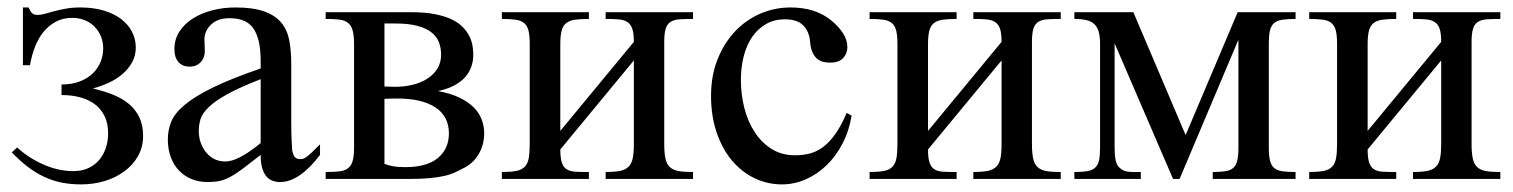

<svg xmlns="http://www.w3.org/2000/svg" viewBox="-20 -480 4059 515"><path d="M363.8 -115.7Q363.8 -85 349.9 -60.8Q335.9 -36.6 312.7 -19.8Q289.6 -2.9 259.8 5.9Q230 14.6 198.2 14.6Q169.9 14.6 145.5 9.8Q121.1 4.9 98.6 -5.6Q76.2 -16.1 54.9 -32.2Q33.7 -48.3 11.7 -71.3L25.9 -84.5Q58.1 -55.2 97.9 -38.1Q137.7 -21 177.2 -21Q199.7 -21 217 -29.1Q234.4 -37.1 246.1 -51Q257.8 -64.9 263.9 -83.3Q270 -101.6 270 -122.1Q270 -148.9 260.5 -168.5Q251 -188 234.4 -200.4Q217.8 -212.9 194.8 -219Q171.9 -225.1 145 -225.1V-253.4Q173.8 -253.4 195.1 -262Q216.3 -270.5 230 -284.2Q243.7 -297.9 250.2 -315.2Q256.8 -332.5 256.8 -350.1Q256.8 -367.7 250.5 -382.8Q244.1 -397.9 233.2 -408.9Q222.2 -419.9 207 -426Q191.9 -432.1 174.3 -432.1Q149.4 -432.1 130.4 -422.1Q111.3 -412.1 97.2 -395Q83 -377.9 74 -354.7Q64.9 -331.5 60.5 -305.2H41.5V-460H56.6Q62 -448.2 66.7 -444.1Q71.3 -439.9 81.1 -439.9Q89.8 -439.9 100.8 -443.1Q111.8 -446.3 125.5 -450Q139.2 -453.6 156.5 -456.8Q173.8 -460 195.3 -460Q230.5 -460 258.3 -451.7Q286.1 -443.4 305.2 -428.7Q324.2 -414.1 334.2 -394.5Q344.2 -375 344.2 -352.5Q344.2 -330.6 334.5 -313Q324.7 -295.4 308.6 -281.5Q292.5 -267.6 271.7 -258.1Q251 -248.5 229 -242.7Q258.8 -235.8 283.7 -225.8Q308.6 -215.8 326.4 -200.7Q344.2 -185.5 354 -164.8Q363.8 -144 363.8 -115.7Z M679.2 -267.6Q622.6 -245.6 589.6 -227.3Q556.6 -209 539.6 -192.4Q522.5 -175.8 517.8 -160.4Q513.2 -145 513.2 -128.9Q513.2 -111.3 518.6 -96.7Q523.9 -82 533 -71Q542 -60.1 554.4 -53.7Q566.9 -47.4 581.1 -46.9Q600.1 -45.9 624.3 -58.6Q648.4 -71.3 679.2 -96.2ZM838.4 -64.5Q783.2 8.3 731.4 8.3Q720.7 8.3 711.2 4.9Q701.7 1.5 694.6 -6.8Q687.5 -15.1 683.3 -29.1Q679.2 -43 679.2 -64.5Q649.9 -41.5 630.6 -27.1Q611.3 -12.7 596.4 -4.9Q581.5 2.9 568.1 5.6Q554.7 8.3 537.1 8.3Q513.2 8.3 493.7 0.2Q474.1 -7.8 460 -22.7Q445.8 -37.6 438 -58.8Q430.2 -80.1 430.2 -106Q430.2 -130.9 439.2 -153.3Q448.2 -175.8 475.1 -198.5Q502 -221.2 550.8 -245.1Q599.6 -269 679.2 -296.4V-314.9Q679.2 -347.2 674.1 -369.1Q668.9 -391.1 658.7 -405Q648.4 -418.9 632.6 -425Q616.7 -431.2 595.7 -431.2Q564.9 -431.2 547.4 -415.3Q529.8 -399.4 528.3 -376.5L529.3 -347.2Q530.3 -326.2 518.8 -313.7Q507.3 -301.3 488.8 -301.3Q469.2 -301.3 458.5 -313.7Q447.8 -326.2 447.8 -348.1Q447.8 -374.5 461.2 -395.3Q474.6 -416 497.3 -430.4Q520 -444.8 549.6 -452.4Q579.1 -460 611.3 -460Q659.7 -460 689.2 -449.2Q718.8 -438.5 734.9 -418.7Q751 -398.9 756.1 -370.8Q761.2 -342.8 761.2 -307.6V-155.3Q761.2 -124 762.2 -104Q763.2 -84 763.7 -77.1Q766.1 -64 771 -58.6Q775.9 -53.2 785.2 -53.2Q789.6 -53.2 793.2 -54.2Q796.9 -55.2 802.5 -59.3Q808.1 -63.5 816.4 -71.3Q824.7 -79.1 838.4 -92.8Z M1163.1 -333Q1163.1 -352.1 1157 -367.4Q1150.9 -382.8 1136.5 -393.8Q1122.1 -404.8 1098.6 -410.9Q1075.2 -417 1040 -417H1011.2V-248L1039.1 -247.1Q1064.5 -247.1 1087.2 -252.7Q1109.9 -258.3 1126.7 -269.3Q1143.6 -280.3 1153.3 -296.1Q1163.1 -312 1163.1 -333ZM1184.1 -122.1Q1184.1 -168 1147.9 -191.9Q1111.8 -215.8 1044.9 -215.8Q1039.1 -215.8 1033.2 -215.6Q1027.3 -215.3 1022.5 -215.3Q1017.1 -214.8 1011.2 -214.8V-40.5Q1021 -36.6 1033.7 -34.2Q1046.4 -31.7 1066.9 -31.7Q1125.5 -31.7 1154.8 -56.4Q1184.1 -81.1 1184.1 -122.1ZM1278.8 -122.1Q1278.8 -110.4 1276.1 -97.7Q1273.4 -85 1267.3 -72.8Q1261.2 -60.5 1251.7 -50Q1242.2 -39.6 1228.5 -31.7Q1214.8 -24.4 1202.1 -18.3Q1189.5 -12.2 1172.6 -8.3Q1155.8 -4.4 1132.6 -2.2Q1109.4 0 1075.7 0H853.5V-18.6Q875.5 -18.6 890.1 -20.3Q904.8 -22 913.6 -28.8Q922.4 -35.6 926 -48.6Q929.7 -61.5 929.7 -84.5V-361.8Q929.7 -385.3 925.8 -398.7Q921.9 -412.1 913.1 -418.9Q904.3 -425.8 889.6 -427.5Q875 -429.2 853.5 -429.2V-447.3H1083Q1120.1 -447.3 1147.2 -441.9Q1174.3 -436.5 1192.6 -427.5Q1210.9 -418.5 1222.2 -406.5Q1233.4 -394.5 1239.5 -381.8Q1245.6 -369.1 1247.6 -356.4Q1249.5 -343.8 1249.5 -333Q1249.5 -316.4 1244.1 -301Q1238.8 -285.6 1227.5 -272.9Q1216.3 -260.3 1198.2 -250.7Q1180.2 -241.2 1154.8 -235.8Q1189 -229.5 1212.6 -218Q1236.3 -206.5 1251 -191.7Q1265.6 -176.8 1272.2 -158.9Q1278.8 -141.1 1278.8 -122.1Z M1604.5 0V-18.6Q1627.9 -18.6 1642.6 -21.5Q1657.2 -24.4 1665.8 -32.7Q1674.3 -41 1677.2 -55.7Q1680.2 -70.3 1680.2 -93.8V-317.9L1482.9 -79.1Q1482.9 -56.2 1487.1 -43.7Q1491.2 -31.2 1500.5 -25.6Q1509.8 -20 1524.4 -19.3Q1539.1 -18.6 1559.6 -18.6V0H1326.2V-18.6Q1350.1 -18.6 1364.7 -21.5Q1379.4 -24.4 1387.5 -32.7Q1395.5 -41 1398.2 -55.7Q1400.9 -70.3 1400.9 -93.8V-361.8Q1400.9 -384.8 1397.5 -398.2Q1394 -411.6 1385.5 -418.5Q1377 -425.3 1362.5 -427.2Q1348.1 -429.2 1326.2 -429.2V-447.3H1559.6V-429.2Q1537.6 -429.2 1522.9 -427.2Q1508.3 -425.3 1499.3 -418.5Q1490.2 -411.6 1486.6 -398.2Q1482.9 -384.8 1482.9 -361.8V-128.9L1680.2 -367.7Q1680.2 -390.1 1676 -402.6Q1671.9 -415 1662.8 -420.9Q1653.8 -426.8 1639.4 -428Q1625 -429.2 1604.5 -429.2V-447.3H1838.9V-429.2Q1817.4 -429.2 1802.7 -428.2Q1788.1 -427.2 1778.8 -421.4Q1769.5 -415.5 1765.6 -403.1Q1761.7 -390.6 1761.7 -367.7V-93.8Q1761.7 -69.8 1764.9 -54.9Q1768.1 -40 1776.6 -32Q1785.2 -23.9 1800 -21.2Q1814.9 -18.6 1838.9 -18.6V0Z M2264.2 -169.9Q2257.8 -129.4 2240.2 -95.5Q2222.7 -61.5 2197.5 -37.1Q2172.4 -12.7 2141.4 1Q2110.4 14.6 2077.6 14.6Q2038.1 14.6 2003.4 -2.2Q1968.8 -19 1942.9 -50Q1917 -81.1 1902.1 -125Q1887.2 -168.9 1887.2 -223.1Q1887.2 -276.4 1904.3 -319.8Q1921.4 -363.3 1950.4 -394.5Q1979.5 -425.8 2018.3 -442.9Q2057.1 -460 2100.6 -460Q2167.5 -460 2209.5 -425.3Q2230.5 -408.2 2241.7 -390.1Q2252.9 -372.1 2252.9 -353.5Q2252.9 -336.4 2241.5 -324.2Q2230 -312 2207 -312Q2199.7 -312 2190.9 -313.5Q2182.1 -314.9 2174.1 -320.6Q2166 -326.2 2160.2 -337.6Q2154.3 -349.1 2152.8 -369.1Q2150.4 -395.5 2134.5 -411.9Q2118.7 -428.2 2085 -428.2Q2057.1 -428.2 2035.2 -415.8Q2013.2 -403.3 1998 -381.6Q1982.9 -359.9 1975.1 -330.1Q1967.3 -300.3 1967.3 -265.6Q1967.3 -226.1 1976.8 -189.5Q1986.3 -152.8 2004.9 -124.8Q2023.4 -96.7 2050.3 -80.1Q2077.1 -63.5 2112.3 -63.5Q2132.8 -63.5 2151.6 -68.1Q2170.4 -72.8 2187.5 -85.4Q2204.6 -98.1 2220.5 -120.4Q2236.3 -142.6 2251 -177.2Z M2590.8 0V-18.6Q2614.3 -18.6 2628.9 -21.5Q2643.6 -24.4 2652.1 -32.7Q2660.6 -41 2663.6 -55.7Q2666.5 -70.3 2666.5 -93.8V-317.9L2469.2 -79.1Q2469.2 -56.2 2473.4 -43.7Q2477.5 -31.2 2486.8 -25.6Q2496.1 -20 2510.7 -19.3Q2525.4 -18.6 2545.9 -18.6V0H2312.5V-18.6Q2336.4 -18.6 2351.1 -21.5Q2365.7 -24.4 2373.8 -32.7Q2381.8 -41 2384.5 -55.7Q2387.2 -70.3 2387.2 -93.8V-361.8Q2387.2 -384.8 2383.8 -398.2Q2380.4 -411.6 2371.8 -418.5Q2363.3 -425.3 2348.9 -427.2Q2334.5 -429.2 2312.5 -429.2V-447.3H2545.9V-429.2Q2523.9 -429.2 2509.3 -427.2Q2494.6 -425.3 2485.6 -418.5Q2476.6 -411.6 2472.9 -398.2Q2469.2 -384.8 2469.2 -361.8V-128.9L2666.5 -367.7Q2666.5 -390.1 2662.4 -402.6Q2658.2 -415 2649.2 -420.9Q2640.1 -426.8 2625.7 -428Q2611.3 -429.2 2590.8 -429.2V-447.3H2825.2V-429.2Q2803.7 -429.2 2789.1 -428.2Q2774.4 -427.2 2765.1 -421.4Q2755.9 -415.5 2752 -403.1Q2748 -390.6 2748 -367.7V-93.8Q2748 -69.8 2751.2 -54.9Q2754.4 -40 2762.9 -32Q2771.5 -23.9 2786.4 -21.2Q2801.3 -18.6 2825.2 -18.6V0Z M3232.9 0V-18.6Q3253.9 -18.6 3267.3 -20.8Q3280.8 -22.9 3288.3 -30Q3295.9 -37.1 3298.8 -49.8Q3301.8 -62.5 3301.8 -83.5V-373.5L3144 0H3126.5L2969.7 -363.8V-83.5Q2969.7 -42 2981.4 -31.7Q2987.8 -24.9 2996.3 -21.7Q3004.9 -18.6 3021.5 -18.6H3040V0H2861.8V-18.6Q2883.3 -18.6 2896.7 -21Q2910.2 -23.4 2917.7 -30.5Q2925.3 -37.6 2928 -50.3Q2930.7 -63 2930.7 -83.5V-362.8Q2930.7 -381.8 2927 -394.8Q2923.3 -407.7 2915.3 -415.3Q2907.2 -422.9 2894 -426Q2880.9 -429.2 2861.8 -429.2V-447.3H3020L3160.2 -117.7L3299.8 -447.3H3455.1V-429.2Q3433.1 -429.2 3418.9 -427Q3404.8 -424.8 3397 -417.7Q3389.2 -410.6 3386.2 -397.5Q3383.3 -384.3 3383.3 -362.8V-83.5Q3383.3 -61.5 3386.7 -48.6Q3390.1 -35.6 3398.2 -29.1Q3406.2 -22.5 3420.2 -20.5Q3434.1 -18.6 3455.1 -18.6V0Z M3770 0V-18.6Q3793.5 -18.6 3808.1 -21.5Q3822.8 -24.4 3831.3 -32.7Q3839.8 -41 3842.8 -55.7Q3845.7 -70.3 3845.7 -93.8V-317.9L3648.4 -79.1Q3648.4 -56.2 3652.6 -43.7Q3656.7 -31.2 3666 -25.6Q3675.3 -20 3689.9 -19.3Q3704.6 -18.6 3725.1 -18.6V0H3491.7V-18.6Q3515.6 -18.6 3530.3 -21.5Q3544.9 -24.4 3553 -32.7Q3561 -41 3563.7 -55.7Q3566.4 -70.3 3566.4 -93.8V-361.8Q3566.4 -384.8 3563 -398.2Q3559.6 -411.6 3551 -418.5Q3542.5 -425.3 3528.1 -427.2Q3513.7 -429.2 3491.7 -429.2V-447.3H3725.1V-429.2Q3703.1 -429.2 3688.5 -427.2Q3673.8 -425.3 3664.8 -418.5Q3655.8 -411.6 3652.1 -398.2Q3648.4 -384.8 3648.4 -361.8V-128.9L3845.7 -367.7Q3845.7 -390.1 3841.6 -402.6Q3837.4 -415 3828.4 -420.9Q3819.3 -426.8 3804.9 -428Q3790.5 -429.2 3770 -429.2V-447.3H4004.4V-429.2Q3982.9 -429.2 3968.3 -428.2Q3953.6 -427.2 3944.3 -421.4Q3935.1 -415.5 3931.2 -403.1Q3927.2 -390.6 3927.2 -367.7V-93.8Q3927.2 -69.8 3930.4 -54.9Q3933.6 -40 3942.1 -32Q3950.7 -23.9 3965.6 -21.2Q3980.5 -18.6 4004.4 -18.6V0Z"/></svg>

Font: Doulos SIL Cyr
Style: Regular
Weight: 400
Designer: Walt Agee, Victor Gaultney, Peter Martin, Debbi Hosken, Becca Hirsbrunner
Foundry: SIL International
Version: Version 5.000